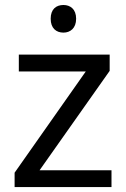

<svg xmlns="http://www.w3.org/2000/svg" viewBox="-20 -757 510 777"><path d="M185.1 -681.2C185.1 -642.6 207.5 -625 236.8 -625C264.2 -625 288.1 -642.6 288.1 -681.2C288.1 -720.2 264.2 -736.8 236.8 -736.8C207.5 -736.8 185.1 -720.2 185.1 -681.2ZM431.2 -67.9H140.1L423.8 -470.2V-536.1H56.2V-467.8H327.1L39.1 -58.1V0H431.2Z"/></svg>

Font: Noto Reveo Sans
Style: Regular
Weight: 400
Designer: Monotype Design team
Foundry: Monotype Imaging Inc.
Version: Version 1.04